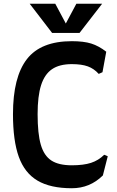

<svg xmlns="http://www.w3.org/2000/svg" viewBox="-20 -985 624 1021"><path d="M49 -378Q49 -575 123 -670.5Q197 -766 362 -766Q425 -766 465 -753.5Q505 -741 545 -710L525 -601L505 -592Q480 -620 447 -632Q414 -644 362 -644Q296 -644 256.5 -617Q217 -590 198.5 -532Q180 -474 180 -378Q180 -274 197 -215.5Q214 -157 253 -131.5Q292 -106 362 -106Q424 -106 464 -119Q504 -132 534 -162L553 -154L527 -52Q458 16 362 16Q248 16 179.5 -24.5Q111 -65 80 -151Q49 -237 49 -378ZM523 -965 403 -810H257L138 -965H274L330 -860L386 -965Z"/></svg>

Font: Farro Medium
Style: Regular
Weight: 500
Designer: Aceler Chua
Foundry: Grayscale Limited
Version: Version 1.101